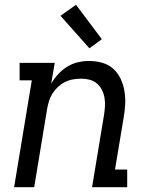

<svg xmlns="http://www.w3.org/2000/svg" viewBox="-20 -783 640 803"><path d="M39 0 113 -447H62V-520H209L194 -433Q206 -454 223 -472.5Q240 -491 261 -504Q282 -517 305.5 -522.5Q329 -528 352 -528Q381 -528 407.5 -520.5Q434 -513 453.5 -495.5Q473 -478 484.5 -453.5Q496 -429 500.5 -402Q505 -375 503.5 -347Q502 -319 497 -290L461 -74H512V0H365L415 -302Q418 -321 419 -339Q420 -357 417 -374.5Q414 -392 406 -407.5Q398 -423 385 -434Q372 -445 355 -449.5Q338 -454 319 -454Q303 -454 285.5 -451Q268 -448 252 -440Q236 -432 222.5 -419.5Q209 -407 199.5 -392Q190 -377 185 -360.5Q180 -344 177 -327L123 0ZM354 -581 233 -717 298 -763 406 -619Z"/></svg>

Font: Iosevka HT Extended
Style: Italic
Weight: 400
Width: 7
Italic angle: -9°
Monospace: yes
Designer: Belleve Invis
Foundry: Belleve Invis
Version: Version 32.3.0; ttfautohint (v1.8.4)